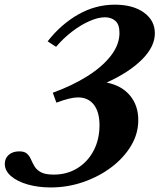

<svg xmlns="http://www.w3.org/2000/svg" viewBox="-40 -792 682 822"><path d="M177 10.5Q123.5 10.5 78.8 -2.2Q34 -15 7.2 -38Q-19.5 -61 -19.5 -90.5Q-19.5 -114 -2.5 -129Q14.5 -144 42 -144Q65 -144 75.8 -134Q86.5 -124 92.8 -109.2Q99 -94.5 108 -79.5Q117 -64.5 135.5 -54.5Q154 -44.5 190 -44.5Q247 -44.5 291.2 -71.8Q335.5 -99 360.8 -147Q386 -195 386 -256Q386 -312.5 361.8 -343.8Q337.5 -375 293.5 -375Q261 -375 201.5 -352.5L186 -395Q269 -425 333.5 -465.5Q398 -506 434.8 -553.5Q471.5 -601 471.5 -651Q471.5 -687.5 453.8 -702.8Q436 -718 409.5 -718Q380.5 -718 343.8 -702Q307 -686 269.5 -657.5Q232 -629 200 -591.5L164 -615Q220.5 -687.5 294.5 -729.8Q368.5 -772 451.5 -772Q529.5 -772 576.2 -738.2Q623 -704.5 623 -649.5Q623 -592.5 568.2 -537.5Q513.5 -482.5 416.5 -438.5Q480.5 -426 516.2 -383.5Q552 -341 552 -277.5Q552 -219.5 520.8 -167.5Q489.5 -115.5 436.2 -75.5Q383 -35.5 316 -12.5Q249 10.5 177 10.5Z"/></svg>

Font: Libre Caslon Text Bold
Style: Italic
Weight: 700
Italic angle: -22.583°
Designer: Pablo Impallari, Rodrigo Fuenzalida, Katja Schimmel
Foundry: Pablo Impallari, Rodrigo Fuenzalida
Version: Version 2.000